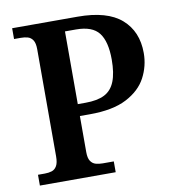

<svg xmlns="http://www.w3.org/2000/svg" viewBox="-80 -786 786 858"><g transform="rotate(-10 312.5 -357.0)"><path d="M32 0V-49H63Q81 -49 95 -53.5Q109 -58 117.5 -72.5Q126 -87 126 -116V-602Q126 -630 117 -643.5Q108 -657 94 -661Q80 -665 63 -665H32V-714H329Q463 -714 527.5 -657.5Q592 -601 592 -503Q592 -444 564.5 -392Q537 -340 474.5 -307.5Q412 -275 307 -275H262V-111Q262 -84 271 -70.5Q280 -57 294.5 -53Q309 -49 326 -49H376V0ZM297 -329Q351 -329 383.5 -345.5Q416 -362 431 -400Q446 -438 446 -499Q446 -581 416 -620Q386 -659 312 -659H262V-329Z"/></g></svg>

Font: Noto Serif Gujarati SemiBold
Style: Regular
Weight: 600
Version: Version 2.102